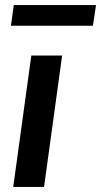

<svg xmlns="http://www.w3.org/2000/svg" viewBox="-20 -734 397 754"><path d="M357 -714H34L23 -633H345ZM224 -516H103L32 0H153Z"/></svg>

Font: United Sans SemiBold
Style: Italic
Weight: 600
Italic angle: -8°
Designer: Pablo Impallari, Rodrigo Fuenzalida (Modified by Dan O. Williams)
Version: Version 1.000;PS 001.000;hotconv 1.0.88;makeotf.lib2.5.64775